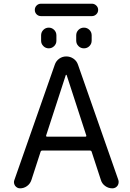

<svg xmlns="http://www.w3.org/2000/svg" viewBox="-20 -1068 704 1042"><path d="M230.5 -333Q229.5 -330.1 231 -328.1Q232.4 -326.2 235.4 -326.2H443.4Q446.3 -326.2 447.8 -328.1Q449.2 -330.1 448.2 -333L341.8 -660.2Q340.8 -662.1 339.4 -662.1Q337.9 -662.1 336.9 -660.2ZM203.1 -980.5Q188.5 -980.5 178.7 -990.2Q168.9 -1000 168.9 -1014.2Q168.9 -1028.3 178.7 -1038.1Q188.5 -1047.9 203.1 -1047.9H478.5Q492.2 -1047.9 502.4 -1038.1Q512.7 -1028.3 512.7 -1014.2Q512.7 -1000 502.4 -990.2Q492.2 -980.5 478.5 -980.5ZM203.1 -846.7V-876Q203.1 -893.6 215.3 -905.8Q227.5 -918 244.6 -918Q261.7 -918 273.9 -905.8Q286.1 -893.6 286.1 -876V-846.7Q286.1 -830.1 273.9 -817.9Q261.7 -805.7 244.6 -805.7Q227.5 -805.7 215.3 -817.9Q203.1 -830.1 203.1 -846.7ZM393.6 -847.7V-876Q393.6 -893.6 405.8 -905.8Q418 -918 435.5 -918Q453.1 -918 465.3 -905.8Q477.5 -893.6 477.5 -876V-847.7Q477.5 -830.1 465.3 -817.9Q453.1 -805.7 435.5 -805.7Q418 -805.7 405.8 -817.9Q393.6 -830.1 393.6 -847.7ZM277.3 -716.8Q284.2 -737.3 301.3 -749.5Q318.4 -761.7 339.8 -761.7Q361.3 -761.7 378.9 -749.5Q396.5 -737.3 403.3 -716.8L622.1 -91.8Q624 -85.9 624 -80.1Q624 -69.3 618.2 -60.5Q607.4 -45.9 589.8 -45.9Q568.4 -45.9 550.8 -58.6Q533.2 -71.3 527.3 -91.8L477.5 -244.1Q475.6 -251 467.8 -251H210Q202.1 -251 200.2 -244.1L150.4 -90.8Q143.6 -70.3 126.5 -58.1Q109.4 -45.9 88.9 -45.9Q72.3 -45.9 61.5 -60.5Q55.7 -69.3 55.7 -79.1Q55.7 -84 57.6 -89.8Z"/></svg>

Font: Gen Jyuu Gothic Regular
Style: Regular
Weight: 400
Designer: [Source Han Sans]
Ryoko NISHIZUKA  (kana & ideographs); Paul D. Hunt (Latin, Greek & Cyrillic); Wenlong ZHANG  (bopomofo
Version: Version 1.002.20150607